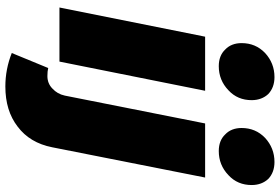

<svg xmlns="http://www.w3.org/2000/svg" viewBox="-184 -659 1045 717"><g transform="rotate(90 338.5 -300.5)"><path d="M319 -544H117L8 0H210ZM331 -780C315 -795 294 -803 268 -803C233 -803 203 -791 178 -768C153 -744 141 -715 141 -680C141 -655 149 -634 165 -619C180 -603 201 -595 227 -595C262 -595 292 -607 317 -631C342 -654 354 -683 354 -718C354 -743 346 -764 331 -780ZM264 45C252 45 242 44 234 42L178 178C218 194 260 202 303 202C363 202 413 187 453 156C493 126 519 83 530 27L643 -544H441L337 -20C333 -1 324 14 311 26C298 39 282 45 264 45ZM648 -780C632 -795 611 -803 585 -803C550 -803 520 -791 495 -768C470 -744 458 -715 458 -680C458 -655 466 -634 482 -619C497 -603 518 -595 544 -595C579 -595 609 -607 634 -631C659 -654 671 -683 671 -718C671 -743 663 -764 648 -780Z"/></g></svg>

Font: Argentum Sans ExtraBold
Style: Italic
Weight: 800
Italic angle: -11.3°
Designer: Julieta Ulanovsky
Foundry: Julieta Ulanovsky
Version: Version 5.001;February 15, 2019;FontCreator 11.5.0.2425 64-b